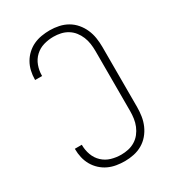

<svg xmlns="http://www.w3.org/2000/svg" viewBox="-182 -845 863 955"><g transform="rotate(-30 250.0 -367.5)"><path d="M253 8Q229 8 205 4Q181 0 159.5 -10Q138 -20 120 -36.5Q102 -53 90 -74Q78 -95 72.5 -119Q67 -143 67 -167V-170H107V-167Q107 -139 117 -111.5Q127 -84 148 -64.5Q169 -45 196.5 -37Q224 -29 253 -29Q274 -29 294.5 -33.5Q315 -38 333 -49Q351 -60 364 -76.5Q377 -93 385 -112.5Q393 -132 396 -153Q399 -174 399 -195V-540Q399 -561 396 -582Q393 -603 385 -622.5Q377 -642 364 -658.5Q351 -675 333 -686Q315 -697 294.5 -701.5Q274 -706 253 -706Q224 -706 196.5 -698Q169 -690 148 -670.5Q127 -651 117 -623.5Q107 -596 107 -568V-565H67V-568Q67 -592 72.5 -616Q78 -640 90 -661Q102 -682 120 -698.5Q138 -715 159.5 -725Q181 -735 205 -739Q229 -743 253 -743Q279 -743 305 -737.5Q331 -732 353.5 -719Q376 -706 393 -686Q410 -666 420.5 -642Q431 -618 435 -592Q439 -566 439 -540V-195Q439 -169 435 -143Q431 -117 420.5 -93Q410 -69 393 -49Q376 -29 353.5 -16Q331 -3 305 2.5Q279 8 253 8Z"/></g></svg>

Font: Iosevka Extralight
Style: Regular
Weight: 200
Monospace: yes
Designer: Belleve Invis
Foundry: Belleve Invis
Version: Version 32.0.1; ttfautohint (v1.8.4)